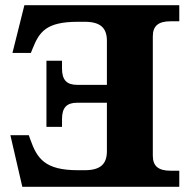

<svg xmlns="http://www.w3.org/2000/svg" viewBox="-20 -720 726 740"><path d="M392 -563V-393H277C237 -393 219 -412 219 -456V-486H159V-231H219V-261C219 -305 237 -324 277 -324H392V-137C392 -87 366 -64 307 -64H280C153 -64 123 -109 97 -182L91 -199H20L66 0H671V-62H638C590 -62 569 -80 569 -120V-580C569 -620 590 -638 638 -638H671V-700H74L28 -516H99L105 -531C131 -596 156 -636 280 -636H307C366 -636 392 -613 392 -563Z"/></svg>

Font: LT Superior Serif ExtraBold
Style: Regular
Weight: 800
Designer: Daniel Lyons
Foundry: LyonsType
Version: Version 2.120;FEAKit 1.0